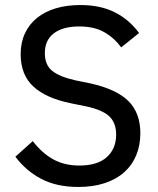

<svg xmlns="http://www.w3.org/2000/svg" viewBox="-20 -730 628 762"><path d="M291 12Q205 12 144 -20Q83 -52 41 -108L110 -170Q147 -122 191.5 -97.5Q236 -73 295 -73Q367 -73 404 -106.5Q441 -140 441 -196Q441 -242 414 -268Q387 -294 321 -308L262 -320Q163 -340 112.5 -386.5Q62 -433 62 -515Q62 -561 79 -597.5Q96 -634 127 -659Q158 -684 201.5 -697Q245 -710 299 -710Q378 -710 435 -681.5Q492 -653 532 -599L461 -542Q433 -580 393.5 -602.5Q354 -625 294 -625Q230 -625 194 -598Q158 -571 158 -519Q158 -472 187.5 -448.5Q217 -425 280 -411L339 -399Q442 -376 489.5 -329Q537 -282 537 -201Q537 -153 520.5 -113.5Q504 -74 472.5 -46Q441 -18 395 -3Q349 12 291 12Z"/></svg>

Font: IBM Plex Sans Devanagari Text
Style: Regular
Weight: 450
Designer: Mike Abbink, Paul van der Laan, Pieter van Rosmalen, Erin McLaughlin
Foundry: Bold Monday
Version: Version 1.1